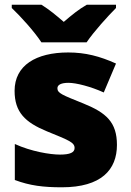

<svg xmlns="http://www.w3.org/2000/svg" viewBox="-20 -852 557 816"><path d="M156 -672H348C379 -718 439 -784 473 -818V-832H349C314 -812 286 -789 251 -759C216 -789 191 -810 156 -832H30V-818C68 -782 126 -718 156 -672ZM477 -236C477 -333 431 -373 335 -412C243 -449 224 -456 224 -477C224 -492 241 -500 271 -500C304 -500 366 -484 421 -459L473 -582C404 -613 343 -629 270 -629C133 -629 42 -574 42 -466C42 -375 87 -332 179 -294C272 -256 297 -247 297 -223C297 -204 278 -195 235 -195C193 -195 113 -208 43 -240V-87C107 -63 164 -56 243 -56C411 -56 477 -131 477 -236Z"/></svg>

Font: Noto Sans Malayalam UI Black
Style: Regular
Weight: 900
Designer: Jelle Bosma - Monotype Design Team
Foundry: Monotype Imaging Inc.
Version: Version 2.104